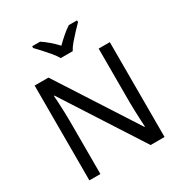

<svg xmlns="http://www.w3.org/2000/svg" viewBox="-212 -1098 1185 1252"><g transform="rotate(-30 380.0 -472.0)"><path d="M663 0H558L176 -593H172Q174 -570 175.5 -538.5Q177 -507 178.5 -471.5Q180 -436 180 -399V0H97V-714H201L582 -123H586Q585 -139 583.5 -171Q582 -203 580.5 -241Q579 -279 579 -311V-714H663ZM334 -784Q321 -807 299 -833.5Q277 -860 253 -886Q229 -912 211 -931V-944H271Q297 -927 325 -903Q353 -879 378 -852Q405 -879 433 -903Q461 -927 487 -944H549V-931Q530 -912 505.5 -886Q481 -860 458.5 -833.5Q436 -807 424 -784Z"/></g></svg>

Font: Noto Sans Telugu
Style: Regular
Weight: 400
Designer: Jelle Bosma - Monotype Design Team
Foundry: Monotype Imaging Inc.
Version: Version 2.003